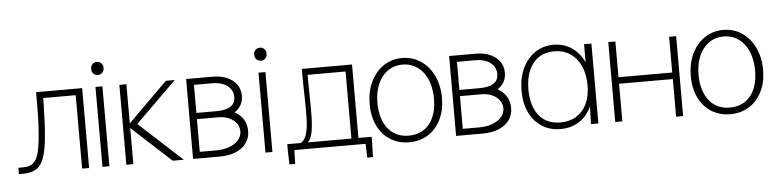

<svg xmlns="http://www.w3.org/2000/svg" viewBox="-45 -874 4801 1185"><g transform="rotate(-5 2356.0 -281.0)"><path d="M430 0V-486.5L459.5 -455H188V-495H473.5V0ZM38.5 0V-39.5H60Q73 -39.5 88 -41Q103 -42.5 117.5 -49.8Q132 -57 144.2 -73.5Q156.5 -90 164.5 -120.5Q172.5 -151 177.2 -193Q182 -235 184.5 -280.5Q187 -326 187.5 -367.5Q188 -409 188 -439.8Q188 -470.5 188 -482.5H229Q229 -461 228.2 -415Q227.5 -369 225 -312Q222.5 -255 216.8 -199.8Q211 -144.5 200 -105Q193.5 -82 185 -64.8Q176.5 -47.5 164.8 -35.2Q153 -23 137.8 -15.2Q122.5 -7.5 103.2 -3.8Q84 0 60 0Z M556 0V-495H599V0ZM577.5 -567.5Q560.5 -567.5 549.8 -578.8Q539 -590 539 -607.5Q539 -625 549.8 -636.5Q560.5 -648 577.5 -648Q594.5 -648 605.2 -636.5Q616 -625 616 -607.5Q616 -590 605.2 -578.8Q594.5 -567.5 577.5 -567.5Z M704 0V-495H747.5V0ZM772 -223.5 737 -242 992 -495H1047ZM991.5 0 737 -233.5 783 -254 1060.5 0Z M1117.5 0V-495H1283Q1334 -495 1371.8 -478.2Q1409.5 -461.5 1430.5 -431.8Q1451.5 -402 1451.5 -362Q1451.5 -320.5 1427.8 -290.8Q1404 -261 1361 -246.5L1358.5 -276Q1382.5 -272 1402.8 -260.8Q1423 -249.5 1438.5 -232Q1454 -214.5 1462.5 -191.8Q1471 -169 1471 -142.5Q1471 -100 1448.2 -68Q1425.5 -36 1383 -18Q1340.5 0 1280.5 0ZM1162.5 -4.5 1134.5 -40H1264.5Q1299 -40 1328 -47.8Q1357 -55.5 1378.2 -69.5Q1399.5 -83.5 1411.2 -102.8Q1423 -122 1423 -145Q1423 -172 1406.8 -194.2Q1390.5 -216.5 1361.5 -229.5Q1332.5 -242.5 1293.5 -242.5H1142.5L1162.5 -273ZM1162.5 -250 1139.5 -281H1285Q1321 -281 1347.8 -288.5Q1374.5 -296 1389.2 -313Q1404 -330 1404 -358.5Q1404 -388.5 1388 -410Q1372 -431.5 1343.2 -443.2Q1314.5 -455 1277 -455H1118L1162.5 -490Z M1566 0V-495H1609V0ZM1587.5 -567.5Q1570.5 -567.5 1559.8 -578.8Q1549 -590 1549 -607.5Q1549 -625 1559.8 -636.5Q1570.5 -648 1587.5 -648Q1604.5 -648 1615.2 -636.5Q1626 -625 1626 -607.5Q1626 -590 1615.2 -578.8Q1604.5 -567.5 1587.5 -567.5Z M1710.5 0V-40H2134L2102 -7V-486L2134 -455.5H1834.5V-495H2145.5V-7L2115.5 -39H2211.5V0ZM1775 -23.5 1732.5 -31.5Q1773 -27 1795.2 -44.5Q1817.5 -62 1826.8 -99.5Q1836 -137 1837.2 -193Q1838.5 -249 1836.5 -321.8Q1834.5 -394.5 1834.5 -482.5L1867 -483Q1866.5 -394.5 1868.2 -320.8Q1870 -247 1868.5 -190.2Q1867 -133.5 1858.8 -95.2Q1850.5 -57 1830.8 -38.5Q1811 -20 1775 -23.5ZM2134.5 0V-40H2227V0ZM2227 0 2224.5 85.5H2189L2186.5 0ZM1797 0H1704.5V-40H1797ZM1704.5 0H1745L1742.5 85.5H1707Z M2456 14Q2389.5 14 2339 -18Q2288.5 -50 2260.5 -107.5Q2232.5 -165 2232.5 -241Q2232.5 -318.5 2261.2 -378.8Q2290 -439 2340.5 -473.5Q2391 -508 2456 -508Q2521.5 -508 2572.2 -473.5Q2623 -439 2651.8 -378.8Q2680.5 -318.5 2680.5 -241Q2680.5 -165.5 2652.2 -108Q2624 -50.5 2573.5 -18.2Q2523 14 2456 14ZM2456 -27Q2497 -27 2529.2 -41.5Q2561.5 -56 2584.2 -83.8Q2607 -111.5 2619 -151.2Q2631 -191 2631 -241Q2631 -292 2618.5 -333.5Q2606 -375 2582.8 -405Q2559.5 -435 2527.2 -451.2Q2495 -467.5 2456 -467.5Q2416.5 -467.5 2384.5 -451.8Q2352.5 -436 2329.2 -406.5Q2306 -377 2293.5 -336.2Q2281 -295.5 2281 -245.5Q2281 -195 2293.2 -154.5Q2305.5 -114 2328.2 -85.5Q2351 -57 2383.2 -42Q2415.5 -27 2456 -27Z M2747 0V-495H2912.5Q2963.5 -495 3001.2 -478.2Q3039 -461.5 3060 -431.8Q3081 -402 3081 -362Q3081 -320.5 3057.2 -290.8Q3033.5 -261 2990.5 -246.5L2988 -276Q3012 -272 3032.2 -260.8Q3052.5 -249.5 3068 -232Q3083.5 -214.5 3092 -191.8Q3100.5 -169 3100.5 -142.5Q3100.5 -100 3077.8 -68Q3055 -36 3012.5 -18Q2970 0 2910 0ZM2792 -4.5 2764 -40H2894Q2928.5 -40 2957.5 -47.8Q2986.5 -55.5 3007.8 -69.5Q3029 -83.5 3040.8 -102.8Q3052.5 -122 3052.5 -145Q3052.5 -172 3036.2 -194.2Q3020 -216.5 2991 -229.5Q2962 -242.5 2923 -242.5H2772L2792 -273ZM2792 -250 2769 -281H2914.5Q2950.5 -281 2977.2 -288.5Q3004 -296 3018.8 -313Q3033.5 -330 3033.5 -358.5Q3033.5 -388.5 3017.5 -410Q3001.5 -431.5 2972.8 -443.2Q2944 -455 2906.5 -455H2747.5L2792 -490Z M3394 14Q3327.5 14 3278 -18Q3228.5 -50 3201 -107.2Q3173.5 -164.5 3173.5 -241Q3173.5 -319.5 3201.5 -379.8Q3229.5 -440 3279.2 -474Q3329 -508 3393.5 -508Q3471 -508 3525.8 -460.5Q3580.5 -413 3603 -326.5L3583 -313.5V-495H3628.5V0H3582.5L3588.5 -171L3602 -155Q3588 -101 3558.5 -63.2Q3529 -25.5 3487.5 -5.8Q3446 14 3394 14ZM3396 -26.5Q3453.5 -26.5 3495.2 -52.5Q3537 -78.5 3559.8 -126.5Q3582.5 -174.5 3582.5 -241Q3582.5 -309.5 3559.2 -360.5Q3536 -411.5 3494 -439.5Q3452 -467.5 3395.5 -467.5Q3339.5 -467.5 3299.5 -441Q3259.5 -414.5 3238 -365Q3216.5 -315.5 3216.5 -246Q3216.5 -177 3237.8 -128Q3259 -79 3299.2 -52.8Q3339.5 -26.5 3396 -26.5Z M3733 0V-495H3777V-240L3734 -273.5H4146L4110 -240V-495H4153.5V0H4110V-266.5L4146 -233H3734L3777 -266.5V0Z M4445.5 14Q4379 14 4328.5 -18Q4278 -50 4250 -107.5Q4222 -165 4222 -241Q4222 -318.5 4250.8 -378.8Q4279.5 -439 4330 -473.5Q4380.5 -508 4445.5 -508Q4511 -508 4561.8 -473.5Q4612.5 -439 4641.2 -378.8Q4670 -318.5 4670 -241Q4670 -165.5 4641.8 -108Q4613.5 -50.5 4563 -18.2Q4512.5 14 4445.5 14ZM4445.5 -27Q4486.5 -27 4518.8 -41.5Q4551 -56 4573.8 -83.8Q4596.5 -111.5 4608.5 -151.2Q4620.5 -191 4620.5 -241Q4620.5 -292 4608 -333.5Q4595.5 -375 4572.2 -405Q4549 -435 4516.8 -451.2Q4484.5 -467.5 4445.5 -467.5Q4406 -467.5 4374 -451.8Q4342 -436 4318.8 -406.5Q4295.5 -377 4283 -336.2Q4270.5 -295.5 4270.5 -245.5Q4270.5 -195 4282.8 -154.5Q4295 -114 4317.8 -85.5Q4340.5 -57 4372.8 -42Q4405 -27 4445.5 -27Z"/></g></svg>

Font: Russolo 10pt ExtraLight
Style: Regular
Weight: 200
Designer: Micah Stupak-Hahn
Version: Version 1.000